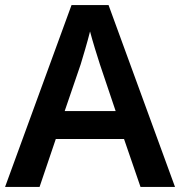

<svg xmlns="http://www.w3.org/2000/svg" viewBox="-20 -737 711 757"><path d="M534 0H670L408 -717H262L0 0H136L200 -189H469ZM374 -483 436 -299H235L298 -483C305 -506 325 -572 335 -613C344 -578 365 -510 374 -483Z"/></svg>

Font: Noto Sans Sinhala SemiBold
Style: Regular
Weight: 600
Designer: Jelle Bosma - Monotype Design Team
Foundry: Monotype Imaging Inc.
Version: Version 2.006